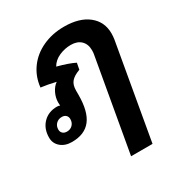

<svg xmlns="http://www.w3.org/2000/svg" viewBox="-212 -718 1030 1101"><g transform="rotate(-30 303.0 -168.0)"><path d="M590 -416Q590 -398 587 -378L477 250H335L443 -363Q445 -372 445 -389Q445 -429 421 -452.5Q397 -476 354 -476Q314 -476 276.5 -459.5Q239 -443 220 -410Q295 -390 334 -370L326 -328Q285 -313 267.5 -292Q250 -271 250 -234V-206Q250 -96 209 -43Q168 10 83 10Q38 10 9.5 -14.5Q-19 -39 -19 -77Q-19 -136 16.5 -172.5Q52 -209 109 -209Q120 -209 128 -205Q127 -212 127 -226Q127 -257 141.5 -287Q156 -317 179 -333Q124 -346 82 -351Q89 -420 128 -473.5Q167 -527 231 -556.5Q295 -586 373 -586Q474 -586 532 -540Q590 -494 590 -416ZM140 -109Q140 -125 130 -134.5Q120 -144 103 -144Q80 -144 65 -129Q50 -114 50 -91Q50 -75 60.5 -65.5Q71 -56 88 -56Q111 -56 125.5 -71Q140 -86 140 -109Z"/></g></svg>

Font: Sarabun ExtraBold
Style: Italic
Weight: 800
Italic angle: -10°
Designer: Suppakit Chalermlarp | Katatrad Co.,Ltd.
Foundry: Cadson Demak Co.,Ltd.
Version: Version 1.000; ttfautohint (v1.6)